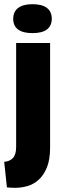

<svg xmlns="http://www.w3.org/2000/svg" viewBox="-33 -733 294 916"><path d="M40 163Q28 163 19 162.5Q10 162 0 161L-13 39Q14 37 29 20.5Q44 4 44 -32V-528H206V-30Q206 29 190.5 66.5Q175 104 150.5 125.5Q126 147 97 155Q68 163 40 163ZM122 -575Q76 -575 53 -592.5Q30 -610 30 -643Q30 -677 53.5 -695Q77 -713 122 -713Q168 -713 191 -695Q214 -677 214 -644Q214 -610 191 -592.5Q168 -575 122 -575Z"/></svg>

Font: Bricolage Grotesque 48pt Condensed ExtraBold
Style: Regular
Weight: 800
Width: 3
Designer: Mathieu Triay
Foundry: Atelier Triay
Version: Version 1.001;gftools[0.9.33.dev8+g029e19f]